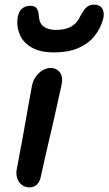

<svg xmlns="http://www.w3.org/2000/svg" viewBox="-20 -797 468 828"><path d="M107 11Q87 11 73 -0.5Q59 -12 53.5 -31Q48 -50 53 -71Q67 -145 76.5 -196.5Q86 -248 92.5 -286Q99 -324 105 -357.5Q111 -391 118 -428Q122 -449 134.5 -466.5Q147 -484 164 -494Q181 -504 199 -504Q223 -504 237.5 -486Q252 -468 246 -433Q241 -412 232.5 -372.5Q224 -333 213 -284.5Q202 -236 190.5 -187.5Q179 -139 170 -98.5Q161 -58 156 -35Q152 -14 139.5 -1.5Q127 11 107 11ZM212 -571Q154 -571 118 -591.5Q82 -612 67 -644Q52 -676 55 -712Q58 -745 73.5 -758.5Q89 -772 110 -772Q129 -772 137.5 -762Q146 -752 148 -724Q150 -696 169 -682Q188 -668 222 -668Q260 -668 285.5 -681.5Q311 -695 325 -725Q340 -754 353 -765.5Q366 -777 385 -777Q412 -777 422 -758.5Q432 -740 424 -712Q412 -671 385.5 -639Q359 -607 316 -589Q273 -571 212 -571Z"/></svg>

Font: Shantell Sans Medium
Style: Italic
Weight: 500
Italic angle: -11°
Designer: Stephen Nixon, Anya Danilova, Shantell Martin
Foundry: Arrow Type
Version: Version 1.011;[c5ecc13dd]